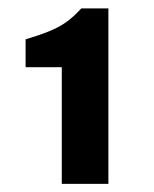

<svg xmlns="http://www.w3.org/2000/svg" viewBox="-20 -856 376 468"><path d="M178.2 -835.6H244.2V-407.8H130.6V-692.2H42.4V-760.2L55.4 -764.2Q97.4 -777 123.3 -790.8Q149.2 -804.6 173.2 -830.2Z"/></svg>

Font: Be Vietnam Pro Variable Thin
Style: Regular
Weight: 100
Designer: Lam Bao, Tony Le, Vietanh Nguyen
Foundry: Yellow Type Foundry
Version: Version 1.002